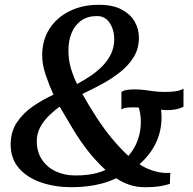

<svg xmlns="http://www.w3.org/2000/svg" viewBox="-20 -772 804 801"><path d="M278.5 9Q210.5 9 152.5 -10.5Q94.5 -30 59.5 -69.8Q24.5 -109.5 24.5 -169.5Q24.5 -222.5 50.5 -261.5Q76.5 -300.5 117.5 -328.5Q158.5 -356.5 203 -377Q185 -417 170.5 -459.8Q156 -502.5 156 -541Q156 -605.5 187 -652.8Q218 -700 271.2 -726Q324.5 -752 392 -752Q450.5 -752 487.2 -732.5Q524 -713 541.8 -682Q559.5 -651 559.5 -614.5Q559.5 -569 537.8 -533.8Q516 -498.5 480.8 -470.8Q445.5 -443 404.2 -420.8Q363 -398.5 323.5 -380Q352 -329.5 382.5 -282.5Q413 -235.5 446.5 -195Q480 -154.5 515.5 -121.5Q530.5 -138.5 542.2 -160Q554 -181.5 560.8 -207.5Q567.5 -233.5 567.5 -263.5Q567.5 -283 565 -297.5Q562.5 -312 559.5 -323Q554 -323.5 548.5 -323.8Q543 -324 535.5 -324Q520 -324 507.8 -322.8Q495.5 -321.5 486.5 -315V-387.5Q493 -394 506.5 -396.5Q520 -399 542.5 -399Q563.5 -399 582.8 -396.5Q602 -394 622.2 -391.2Q642.5 -388.5 666 -388.5Q692.5 -388.5 711.5 -391Q730.5 -393.5 745.5 -402V-327Q731 -319 712.8 -315.8Q694.5 -312.5 680.5 -312.5Q673.5 -312.5 666.2 -313Q659 -313.5 652 -314.5Q652.5 -308.5 653.2 -300.8Q654 -293 654 -284Q654 -243 642.8 -207.2Q631.5 -171.5 610.8 -141.5Q590 -111.5 562 -87Q585.5 -70 621.2 -59Q657 -48 690.5 -51L688.5 -5Q671.5 0.5 655 3.5Q638.5 6.5 621.2 7.8Q604 9 583.5 9Q550 9 519.8 -1.2Q489.5 -11.5 464.5 -28.5Q437 -15 406.5 -6.8Q376 1.5 344 5.2Q312 9 278.5 9ZM295 -40Q320 -40 342.5 -42.5Q365 -45 384.5 -50.2Q404 -55.5 420 -63Q374.5 -106 342.5 -148Q310.5 -190 284 -234.2Q257.5 -278.5 229 -327Q205 -310 183 -288.2Q161 -266.5 147.2 -240.2Q133.5 -214 133.5 -183Q133.5 -139 154.5 -106.8Q175.5 -74.5 212.2 -57.2Q249 -40 295 -40ZM301.5 -421.5Q328.5 -436 355.8 -454Q383 -472 405.8 -494.8Q428.5 -517.5 442.5 -545.8Q456.5 -574 456.5 -609.5Q456.5 -633.5 448.5 -655.2Q440.5 -677 424.8 -691Q409 -705 384.5 -705Q345 -705 318.5 -686Q292 -667 278.8 -634.8Q265.5 -602.5 265.5 -562.5Q265.5 -519 276.8 -483.5Q288 -448 301.5 -421.5Z"/></svg>

Font: Merriweather 28pt Medium
Style: Italic
Weight: 500
Italic angle: -7.8°
Version: Version 2.101